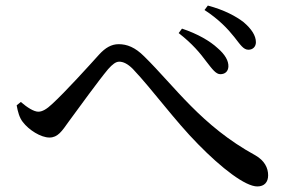

<svg xmlns="http://www.w3.org/2000/svg" viewBox="-20 -730 1040 691"><path d="M773 -463C790 -463 801 -473 802 -490C803 -511 790 -534 763 -557C736 -582 692 -608 635 -627L623 -611C673 -572 700 -539 723 -508C744 -481 757 -463 773 -463ZM874 -551C890 -551 901 -562 901 -578C901 -602 885 -626 857 -650C830 -671 788 -694 728 -710L716 -694C767 -661 800 -626 823 -597C845 -569 856 -551 874 -551ZM62 -291C84 -262 127 -235 158 -235C188 -235 203 -258 227 -292C263 -341 334 -439 369 -481C385 -499 397 -508 409 -508C423 -508 439 -501 458 -482C530 -406 608 -297 693 -211C778 -124 863 -59 906 -59C932 -59 945 -75 945 -99C945 -126 932 -152 899 -171C705 -277 609 -419 499 -527C466 -560 437 -571 407 -571C381 -571 359 -558 337 -534C301 -494 215 -399 168 -356C148 -337 132 -328 118 -328C102 -328 78 -343 55 -363L40 -351C44 -328 50 -306 62 -291Z"/></svg>

Font: Source Han Serif JP Medium
Style: Regular
Weight: 500
Designer: Ryoko NISHIZUKA 西塚涼子 (kana & ideographs); Frank Grießhammer (Latin, Greek & Cyrillic); Wenlong ZHANG 张文龙 (bopomofo); San
Foundry: Adobe Systems Incorporated
Version: Version 1.001;PS 1.001;hotconv 16.6.54;makeotf.lib2.5.65590